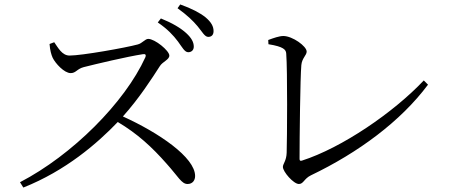

<svg xmlns="http://www.w3.org/2000/svg" viewBox="-20 -838 2040 864"><path d="M827 -603C841 -603 852 -612 852 -628C852 -648 842 -667 818 -689C793 -712 754 -735 704 -755L690 -737C734 -707 760 -679 781 -651C800 -625 811 -603 827 -603ZM917 -672C932 -672 941 -681 941 -698C941 -719 931 -738 905 -760C880 -780 842 -800 791 -818L779 -801C823 -769 848 -745 869 -720C890 -695 901 -672 917 -672ZM824 -10C847 -10 858 -27 858 -46C858 -130 694 -241 533 -314C606 -395 665 -487 699 -540C712 -561 742 -569 742 -588C742 -610 677 -663 647 -663C633 -663 620 -643 600 -638C545 -623 348 -588 293 -588C259 -588 241 -624 224 -648L203 -640C205 -612 211 -591 217 -578C229 -553 269 -509 298 -509C322 -509 326 -528 357 -536C412 -550 551 -583 622 -594C633 -596 639 -593 634 -580C541 -376 305 -140 70 -18L85 6C276 -70 417 -192 510 -289C599 -236 664 -176 730 -101C783 -42 797 -10 824 -10Z M1325 -10C1346 -10 1348 -34 1379 -49C1592 -151 1783 -292 1906 -457L1887 -476C1751 -332 1519 -173 1338 -115C1330 -113 1328 -116 1328 -124C1328 -216 1331 -490 1336 -545C1339 -577 1360 -589 1360 -606C1360 -630 1296 -676 1255 -676C1237 -676 1211 -667 1187 -658L1188 -639C1257 -628 1267 -614 1268 -597C1274 -522 1272 -212 1270 -151C1269 -114 1253 -101 1253 -87C1253 -65 1301 -10 1325 -10Z"/></svg>

Font: Source Han Serif CN
Style: Regular
Weight: 400
Designer: Ryoko NISHIZUKA 西塚涼子 (kana & ideographs); Frank Grießhammer (Latin, Greek & Cyrillic); Wenlong ZHANG 张文龙 (bopomofo); San
Foundry: Adobe
Version: Version 2.003;hotconv 1.1.1;makeotfexe 2.6.0